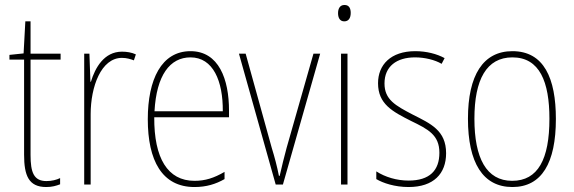

<svg xmlns="http://www.w3.org/2000/svg" viewBox="-20 -743 2309 773"><path d="M167 -14C116 -14 103 -49 103 -119V-503H224V-527H103V-657H82L75 -528L18 -522V-503H77V-120C77 -37 95 10 166 10C190 10 206 5 222 -1V-26C208 -19 188 -14 167 -14Z M471 -535C399 -535 363 -470 346 -414H344L340 -527H319V0H345V-283C345 -394 387 -510 471 -510C490 -510 506 -505 519 -500L527 -524C510 -532 490 -535 471 -535Z M747 -537C630 -537 575 -423 575 -263C575 -97 632 10 763 10C811 10 849 -2 884 -22V-51C841 -26 806 -15 763 -15C655 -15 600 -106 601 -271H902V-298C902 -424 861 -537 747 -537ZM747 -512C838 -512 878 -417 877 -295H602C610 -440 664 -512 747 -512Z M1090 0H1119L1269 -527H1242L1134 -148C1123 -108 1115 -74 1106 -35H1103C1095 -75 1086 -109 1074 -148L969 -527H942Z M1367 -723C1347 -723 1341 -706 1341 -690C1341 -672 1348 -657 1366 -657C1384 -657 1392 -671 1392 -691C1392 -707 1387 -723 1367 -723ZM1379 -527H1353V0H1379Z M1776 -126C1776 -218 1714 -245 1641 -282C1572 -318 1528 -342 1528 -407C1528 -476 1577 -512 1651 -512C1690 -512 1731 -502 1758 -486L1770 -509C1739 -526 1697 -537 1652 -537C1553 -537 1502 -482 1502 -408C1502 -324 1560 -294 1635 -256C1703 -223 1749 -200 1749 -128C1749 -57 1710 -16 1625 -16C1577 -16 1531 -30 1495 -53V-22C1522 -6 1569 10 1625 10C1726 10 1776 -44 1776 -126Z M2218 -264C2218 -428 2170 -537 2043 -537C1925 -537 1864 -440 1864 -265C1864 -88 1924 10 2043 10C2161 10 2218 -87 2218 -264ZM1890 -265C1890 -423 1939 -512 2043 -512C2153 -512 2192 -413 2192 -265C2192 -102 2146 -15 2042 -15C1938 -15 1890 -107 1890 -265Z"/></svg>

Font: Noto Sans Khmer UI Condensed Thin
Style: Regular
Weight: 100
Width: 3
Designer: Danh Hong and the Monotype Design Team
Foundry: Monotype Imaging Inc.
Version: Version 2.002